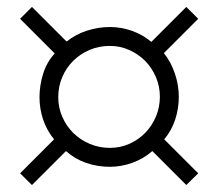

<svg xmlns="http://www.w3.org/2000/svg" viewBox="-20 -694 627 560"><path d="M446.3 -412.1Q446.3 -441.9 434.8 -469Q423.3 -496.1 403.6 -516.1Q383.8 -536.1 357.2 -548.1Q330.6 -560.1 300.3 -560.1Q269 -560.1 241.7 -548.6Q214.4 -537.1 193.8 -516.8Q173.3 -496.6 161.6 -469.2Q149.9 -441.9 149.9 -410.6Q149.9 -379.9 161.9 -352.8Q173.8 -325.7 194.3 -305.7Q214.8 -285.6 242.2 -274.2Q269.5 -262.7 300.3 -262.7Q331.1 -262.7 357.7 -274.7Q384.3 -286.6 404.1 -307.1Q423.8 -327.6 435.1 -354.7Q446.3 -381.8 446.3 -412.1ZM523.4 -154.3 424.3 -253.4Q397.9 -230.5 365.7 -219Q333.5 -207.5 300.3 -207.5Q264.2 -207.5 231.4 -218.8Q198.7 -230 172.4 -253.4L73.2 -154.3L38.6 -188.5L137.7 -287.6Q116.2 -314 105.7 -345.5Q95.2 -377 95.2 -410.6Q95.2 -444.3 105.7 -478.5Q116.2 -512.7 139.6 -538.1L38.6 -639.2L73.2 -673.8L174.3 -572.8Q200.2 -593.8 233.4 -604.5Q266.6 -615.2 300.3 -615.2Q333.5 -615.2 365 -604Q396.5 -592.8 421.4 -571.8L523.4 -673.8L558.1 -639.2L458 -539.1Q478.5 -513.7 490 -479.7Q501.5 -445.8 501.5 -412.1Q501.5 -377.9 491.2 -345.9Q481 -314 459 -287.6L558.1 -188.5Z"/></svg>

Font: Doulos SIL Viet
Style: Regular
Weight: 400
Designer: Walt Agee, Victor Gaultney, Peter Martin, Debbi Hosken, Becca Hirsbrunner
Foundry: SIL International
Version: Version 5.000